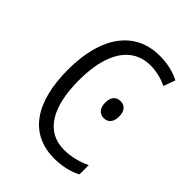

<svg xmlns="http://www.w3.org/2000/svg" viewBox="-167 -626 719 719"><g transform="rotate(45 192.5 -266.0)"><path d="M247 10C288 10 327 1 356 -15V-64C324 -49 288 -39 250 -39C151 -39 105 -126 105 -263C105 -410 160 -492 256 -492C285 -492 316 -485 344 -471L361 -518C332 -533 296 -542 255 -542C127 -542 48 -442 48 -262C48 -89 117 10 247 10ZM271 -318C246 -318 234 -300 234 -273C234 -247 247 -228 271 -228C295 -228 308 -246 308 -273C308 -300 296 -318 271 -318Z"/></g></svg>

Font: Noto Sans Display SemiCondensed Light
Style: Regular
Weight: 300
Width: 4
Designer: Monotype Design Team
Foundry: Monotype Imaging Inc.
Version: Version 1.900